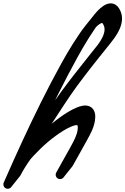

<svg xmlns="http://www.w3.org/2000/svg" viewBox="-117 -1145 758 1161"><path d="M446.9 -839.6C445.8 -838.2 444.7 -836.9 443.6 -835.5C442.5 -834.1 441.4 -832.8 440.3 -831.4C439.2 -830.1 438.1 -828.7 437 -827.3C436 -826 434.9 -824.6 433.8 -823.2C432.7 -821.9 431.6 -820.5 430.5 -819.1C429.4 -817.8 428.3 -816.4 427.2 -815C423.5 -810.5 419.8 -805.9 416.2 -801.2C388.5 -766.4 360.8 -731.6 333.4 -696.4C306 -661.2 278.9 -625.6 252.4 -589.5C240.1 -572.7 228.1 -555.7 216.3 -538.6C221.1 -548.2 225.8 -557.9 230.5 -567.5C270 -646.7 311 -725.2 353.7 -802.5C375.1 -841.1 397.2 -879.1 420.5 -916.2C432.2 -934.8 444.1 -952.6 456.6 -971.2C459.1 -974.9 461.6 -978.4 464.1 -982C470.6 -988.5 477.3 -994.3 484 -998.8C487.5 -1001.4 490.8 -1003 493.8 -1004.4C496.6 -1005.5 499 -1006 499.9 -1006C500.8 -1005.9 500.6 -1005.9 501.2 -1005.7C501.8 -1005.1 503.3 -1004 505 -1001.4C505.8 -1000.6 506.7 -998.1 507.6 -996.5L510.3 -991.2C511.8 -987.6 512.6 -983.8 514 -980.2C514.2 -976.3 515.1 -972.5 515.2 -968.5L515 -962.5C515.1 -960.4 515 -958.4 514.5 -956.3C512.1 -939.5 504.5 -921.6 494.3 -904.2C487.8 -893 480.3 -882.1 472.2 -871.3C471.4 -870.2 470.6 -869.2 469.8 -868.2C468.7 -866.9 467.6 -865.5 466.5 -864.1C465.4 -862.8 464.3 -861.4 463.2 -860C462.1 -858.7 461 -857.3 459.9 -855.9C458.9 -854.6 457.8 -853.2 456.7 -851.9C455.6 -850.5 454.5 -849.1 453.4 -847.8C452.3 -846.4 451.2 -845 450.1 -843.7C449 -842.3 448 -841 446.9 -839.6ZM88.9 -206.3C141.9 -263 201.6 -314.9 266.6 -355.1C282.9 -364.9 299.6 -374 316 -380.6C324.1 -384 332.4 -386.5 339.1 -387.7L341.6 -388.2L343.6 -388.2C344.9 -388.5 346.1 -388.4 347.3 -388.3C349.5 -388.2 350.7 -387.7 350.9 -387.5C351.1 -387.3 350.9 -387.6 351.3 -386.9C351.8 -386.2 352.5 -384.5 352.9 -381.9C353.8 -377.1 353.3 -367.7 352.4 -359.8C350.1 -343.5 344.7 -326.8 337.1 -310C329.7 -293.1 320.3 -276.2 310.7 -258.6L281.5 -206.2L223.1 -101.5C216 -88.7 220.6 -72.4 233.4 -65.3C245.7 -58.4 261 -62.4 268.6 -74C269.8 -75.3 270.9 -76.6 271.9 -78.1C273.1 -79.4 274.2 -80.7 275.1 -82.2C276.3 -83.5 277.4 -84.8 278.4 -86.3C279.6 -87.5 280.7 -88.9 281.7 -90.4C282.9 -91.6 284 -93 284.9 -94.5C286.2 -95.7 287.2 -97.1 288.2 -98.6C289.4 -99.8 290.5 -101.2 291.5 -102.7C292.7 -103.9 293.8 -105.3 294.8 -106.8C296 -108 297.1 -109.4 298 -110.9C299.2 -112.1 300.3 -113.5 301.3 -114.9C302.5 -116.2 303.6 -117.5 304.6 -119C305.8 -120.3 306.9 -121.6 307.8 -123.1C309.1 -124.4 310.1 -125.7 311.1 -127.2C312.3 -128.4 313.4 -129.8 314.4 -131.3C315.6 -132.5 316.7 -133.9 317.7 -135.4C319.3 -137.1 320.8 -138.9 322 -141L322.3 -141.5L380.7 -246.2L409.8 -298.5C419.3 -316 429.4 -334.1 438.2 -353.8C447 -373.4 454.3 -395 457.5 -418.3C458.1 -424.2 458.8 -430 458.9 -436C459.2 -441.6 458.9 -448.9 457.8 -456C456.6 -463.2 454.3 -471.2 449.7 -479.2C445.2 -487.1 437.7 -494.8 429.2 -499.4C420.7 -504.2 411.9 -506.2 404.2 -506.8C400.4 -507.1 396.6 -507.2 393 -506.9L387.5 -506.5L382.6 -505.6C369.6 -503.3 358.8 -499.6 348.5 -495.4C327.8 -487 309.3 -476.9 291.4 -466C257.4 -445 225.5 -421.6 195.4 -396.4C221.5 -436 247 -475.7 272.8 -514.9C297.1 -551.8 321.8 -588.1 347.7 -623.5C373.8 -659 400.6 -694.2 427.8 -729.1C445.4 -751.7 463.2 -774.2 481 -796.7C487.6 -804.8 494.3 -812.9 500.9 -821.2C502 -822.5 503 -823.9 504.1 -825.2C505.2 -826.6 506.3 -828 507.4 -829.3C508.5 -830.7 509.6 -832.1 510.7 -833.4C511.8 -834.8 512.9 -836.2 514 -837.5C515 -838.9 516.1 -840.2 517.2 -841.6C518.3 -843 519.4 -844.3 520.5 -845.7C521.6 -847.1 522.7 -848.4 523.8 -849.8C524.9 -851.2 526 -852.5 527.1 -853.9C528.1 -855.2 529.2 -856.6 530.3 -858C531.4 -859.3 532.5 -860.7 533.6 -862.1C534.7 -863.4 535.8 -864.8 536.9 -866.1C538 -867.5 539 -868.9 540.1 -870.2C541.2 -871.6 542.3 -873 543.4 -874.3C544.5 -875.7 545.6 -877.1 546.7 -878.4C547.8 -879.8 548.9 -881.1 550 -882.5C564.9 -901.2 579.7 -920.8 592.7 -942.8C604.8 -963.8 615.7 -987.2 619.6 -1014.6C620.3 -1017.9 620.5 -1021.4 620.6 -1024.9L620.8 -1035.5C620.7 -1042.6 619.3 -1049.8 618.4 -1056.9C616.3 -1063.8 614.5 -1070.9 611.7 -1077.5L606.9 -1087C605.1 -1090.3 604.1 -1093.2 601.4 -1096.7C597 -1103.4 590.7 -1110.4 582.1 -1116.1C573.2 -1121.7 562 -1124.8 551.8 -1124.7C541.5 -1124.6 533.1 -1121.9 525.6 -1119C518.5 -1115.8 511.9 -1112.2 506.4 -1108.3C484 -1092.7 468.4 -1074.8 453.2 -1056.8C452.3 -1055.6 451.5 -1054.5 450.5 -1053.3C450.4 -1053.1 450.2 -1052.9 450 -1052.7C449 -1051.5 448.2 -1050.4 447.3 -1049.2C447.1 -1049 446.9 -1048.8 446.7 -1048.6C445.8 -1047.4 444.9 -1046.3 444 -1045.1C443.8 -1044.9 443.6 -1044.7 443.4 -1044.5C442.5 -1043.3 441.6 -1042.2 440.7 -1041C440.5 -1040.8 440.3 -1040.6 440.2 -1040.4C439.2 -1039.3 438.4 -1038.1 437.4 -1037C437.3 -1036.7 437.1 -1036.5 436.9 -1036.3C436 -1035.2 435.1 -1034 434.2 -1032.9C434 -1032.7 433.8 -1032.4 433.6 -1032.2C432.7 -1031.1 431.8 -1029.9 430.9 -1028.8C430.7 -1028.6 430.5 -1028.3 430.3 -1028.1C429.4 -1027 428.5 -1025.8 427.6 -1024.7C427.4 -1024.5 427.3 -1024.3 427.1 -1024C426.1 -1022.9 425.3 -1021.7 424.4 -1020.6C424.2 -1020.4 424 -1020.2 423.8 -1019.9C422.9 -1018.8 422 -1017.7 421.1 -1016.5C420.9 -1016.3 420.7 -1016.1 420.5 -1015.9C419.6 -1014.7 418.7 -1013.6 417.8 -1012.4C417.6 -1012.2 417.4 -1012 417.3 -1011.8C416.3 -1010.6 415.5 -1009.5 414.5 -1008.3C414.4 -1008.1 414.2 -1007.9 414 -1007.7C413.1 -1006.5 412.2 -1005.4 411.3 -1004.2C411.1 -1004 410.9 -1003.8 410.7 -1003.6C409.8 -1002.5 408.9 -1001.3 408 -1000.1C407.8 -999.9 407.6 -999.7 407.4 -999.5C406.5 -998.4 405.6 -997.2 404.7 -996.1C404.5 -995.8 404.4 -995.6 404.2 -995.4C403.2 -994.3 402.4 -993.1 401.5 -992C401.3 -991.8 401.1 -991.5 400.9 -991.3C386 -973.2 372.7 -954.3 360.1 -935.5C347.8 -917.3 335 -898.1 323.1 -879.1C299.1 -841 276.5 -802.1 254.8 -762.9C211.5 -684.7 170.3 -605.6 130.5 -525.8C50.9 -366 -22.9 -204.3 -94.5 -40.7C-100 -28 -94.9 -12.9 -82.4 -6.4C-70.1 0 -55.3 -4.2 -47.9 -15.5C-46.7 -16.8 -45.6 -18.1 -44.6 -19.6C-43.4 -20.8 -42.3 -22.2 -41.4 -23.7C-40.1 -24.9 -39.1 -26.3 -38.1 -27.8C-36.9 -29 -35.8 -30.4 -34.8 -31.9C-33.6 -33.1 -32.5 -34.5 -31.5 -36C-30.3 -37.2 -29.2 -38.6 -28.3 -40.1C-27.1 -41.3 -26 -42.7 -25 -44.2C-23.8 -45.4 -22.7 -46.8 -21.7 -48.2C-20.5 -49.5 -19.4 -50.8 -18.5 -52.3C-17.2 -53.6 -16.2 -54.9 -15.2 -56.4C-14 -57.7 -12.9 -59 -11.9 -60.5C-10.7 -61.7 -9.6 -63.1 -8.6 -64.6C-7.4 -65.8 -6.3 -67.2 -5.4 -68.7C-4.2 -69.9 -3.1 -71.3 -2.1 -72.8C-0.9 -74 0.2 -75.4 1.2 -76.9C3 -78.7 4.6 -80.7 5.9 -83.1L6.1 -83.5C24.2 -118.3 45.2 -151.7 68.4 -183.7C75.1 -191.3 81.9 -198.9 88.9 -206.3Z"/></svg>

Font: Ambarawa
Style: Script
Weight: 500
Foundry: Ekosamp
Version: Version 1.001;